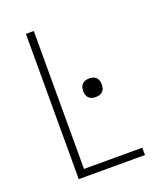

<svg xmlns="http://www.w3.org/2000/svg" viewBox="-136 -824 772 913"><g transform="rotate(-20 250.0 -367.5)"><path d="M104 0V-735H144V-37H439V0ZM314 -339Q304 -339 295 -341.5Q286 -344 279 -351Q272 -358 269.5 -367Q267 -376 267 -386Q267 -396 269.5 -405Q272 -414 279 -421Q286 -428 295 -430.5Q304 -433 314 -433Q324 -433 333 -430.5Q342 -428 349 -421Q356 -414 358.5 -405Q361 -396 361 -386Q361 -376 358.5 -367Q356 -358 349 -351Q342 -344 333 -341.5Q324 -339 314 -339Z"/></g></svg>

Font: Zed Sans Extralight
Style: Regular
Weight: 200
Designer: Belleve Invis
Foundry: Belleve Invis
Version: Version 1.0.0; ttfautohint (v1.8.4)